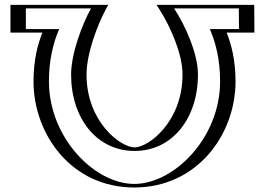

<svg xmlns="http://www.w3.org/2000/svg" viewBox="-20 -792 1116 809"><path d="M662 -771.5C709 -707.5 774.1 -574 774.1 -478C774.1 -289 650.4 -171 547.3 -171C443.3 -171 319.6 -289 319.6 -478C319.6 -574 377.3 -715.5 413.3 -771.5H49V-654.6H183C164.8 -609.2 146.2 -540.5 146.2 -449C146.2 -216 324.3 -2 545.4 -2C767.5 -2 947.4 -215 947.4 -449C947.4 -540.5 928.9 -609.2 910.7 -654.6H1027L1026.2 -771.5ZM690.4 -756.5H1011.3L1011.9 -669.6H888.5L896.7 -649C914.3 -605.2 932.4 -538.4 932.4 -449C932.4 -221.9 757.5 -17 545.4 -17C334.4 -17 161.2 -222.8 161.2 -449C161.2 -538.4 179.3 -605.2 196.9 -649L205.1 -669.6H64V-756.5H387.1C350.5 -688.9 304.6 -567.8 304.6 -478C304.6 -283.2 432.2 -156 547.3 -156C661.4 -156 789.1 -283.3 789.1 -478C789.1 -569.1 735.8 -685.6 690.4 -756.5ZM690.4 -756.5C735.8 -685.6 789.1 -569.1 789.1 -478C789.1 -283.3 661.4 -156 547.3 -156C432.2 -156 304.6 -283.2 304.6 -478C304.6 -567.8 350.5 -688.9 387.1 -756.5H64V-669.6H205.1L196.9 -649C179.3 -605.2 161.2 -538.4 161.2 -449C161.2 -222.8 334.4 -17 545.4 -17C757.5 -17 932.4 -221.9 932.4 -449C932.4 -538.4 914.3 -605.2 896.7 -649L888.5 -669.6H1011.9L1011.3 -756.5ZM677.8 -748.4 663 -771.5H1026.2L1027 -654.6H910.7C928.9 -609.2 947.4 -540.5 947.4 -449C947.4 -215 767.5 -2 545.4 -2C324.2 -2 146.2 -216 146.2 -449C146.2 -540.5 164.8 -609.2 183 -654.6H49V-771.5H412.3L400.3 -749.4C364.6 -683.4 319.6 -563.3 319.6 -478C319.6 -289 443.2 -171 547.3 -171C650.4 -171 774.1 -289 774.1 -478C774.1 -563.8 722.2 -679 677.8 -748.4ZM713.7 -756.5H986.3L986.9 -669.6H864.2L871.1 -652.4C889 -607.7 907.4 -539.7 907.4 -449C907.4 -210.4 712.9 -17 545.4 -17C379.1 -17 186.2 -211.3 186.2 -449C186.2 -539.7 204.6 -607.7 222.5 -652.4L229.4 -669.6H89V-756.5H363.4C327 -691 279.6 -566.9 279.6 -478C279.6 -294.4 386.8 -156 547.3 -156C706.9 -156 814.1 -294.4 814.1 -478C814.1 -567.7 759.3 -686.9 713.7 -756.5ZM121.2 -449C121.2 -227.5 279.5 -2 545.4 -2C812.2 -2 972.4 -226.5 972.4 -449C972.4 -541.6 953.5 -608.3 935 -654.6H1052L1051.2 -771.5H639.7L651.5 -753C696.3 -683.1 749.1 -567 749.1 -478C749.1 -277.9 605 -171 547.3 -171C488.6 -171 344.6 -277.9 344.6 -478C344.6 -566 390.3 -686.9 426.3 -753.5L436 -771.5H24V-654.6H158.7C140.1 -608.3 121.2 -541.6 121.2 -449Z"/></svg>

Font: Hussar Outliner
Style: Regular
Weight: 700
Foundry: Cannot Into Space Fonts
Version: Version 0.92